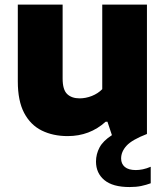

<svg xmlns="http://www.w3.org/2000/svg" viewBox="-20 -568 703 814"><path d="M267 9Q205 9 157.2 -14.5Q109.5 -38 82.5 -89Q55.5 -140 55.5 -223V-548.5H245.5V-235Q245.5 -187.5 264.8 -169.2Q284 -151 317.5 -151Q343.5 -151 369.5 -161.2Q395.5 -171.5 413.5 -190V-548.5H603V0Q539.5 24.5 516.5 49.8Q493.5 75 493.5 104Q493.5 126.5 509.2 139.8Q525 153 556 153Q569.5 153 585.5 149.8Q601.5 146.5 619 139V209Q600 216 578.8 220.5Q557.5 225 529 225Q458 225 422.5 195.5Q387 166 387 117Q387 85.5 402 57.2Q417 29 454.5 5L435.5 -52H428Q360.5 9 267 9Z"/></svg>

Font: Encode Sans Semi Expanded ExtraBold
Style: Regular
Weight: 800
Width: 6
Designer: Multiple Designers
Foundry: Impallari Type
Version: Version 3.000; ttfautohint (v1.8.3) -l 8 -r 50 -G 200 -x 14 